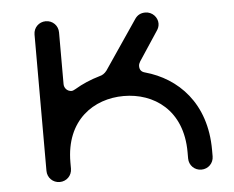

<svg xmlns="http://www.w3.org/2000/svg" viewBox="-44 -589 780 640"><g transform="rotate(-5 346.0 -269.0)"><path d="M446 -339C434 -342 428 -349 428 -362C428 -367 430 -372 433 -377L497 -474C502 -481 505 -489 505 -498C505 -518 488 -538 464 -538C449 -538 438 -532 430 -521L318 -356C311 -347 303 -342 294 -340C263 -331 235 -319 210 -304C205 -301 200 -299 197 -299C182 -299 172 -311 172 -324V-497C172 -520 154 -538 131 -538C108 -538 90 -520 90 -497V-41C90 -18 108 0 131 0C154 0 172 -18 172 -41V-62C172 -204 268 -267 368 -267C468 -267 564 -204 564 -62V-41C564 -18 582 0 605 0C628 0 646 -18 646 -41V-62C646 -220 554 -309 446 -339Z"/></g></svg>

Font: Fabada
Style: Regular
Weight: 400
Designer: deFharo
Foundry: deFharo.com
Version: Version 4.000 2011 initial release